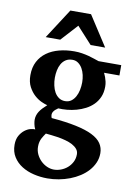

<svg xmlns="http://www.w3.org/2000/svg" viewBox="-102 -786 758 1081"><g transform="rotate(10 277.5 -245.5)"><path d="M387.2 68.8Q387.2 51.3 376.5 38.6Q365.7 25.9 348.6 16.8Q331.5 7.8 310.1 2Q288.6 -3.9 267.1 -7.6Q245.6 -11.2 226.6 -12.9Q207.5 -14.6 194.8 -16.1Q189.9 -8.8 184.6 -1Q179.2 6.8 174.6 16.1Q169.9 25.4 167 36.9Q164.1 48.3 164.1 62Q163.6 85.9 173.3 106.7Q183.1 127.4 198.7 142.8Q214.4 158.2 234.1 167Q253.9 175.8 273.9 175.8Q293.9 175.8 314.2 168.2Q334.5 160.6 350.6 146.7Q366.7 132.8 377 113Q387.2 93.3 387.2 68.8ZM346.2 -335.9Q346.2 -356.4 341.6 -377.2Q336.9 -397.9 327.4 -414.3Q317.9 -430.7 303.7 -440.9Q289.6 -451.2 271 -451.2Q248.5 -451.2 232.9 -441.2Q217.3 -431.2 207.8 -414.6Q198.2 -397.9 194.1 -377.2Q189.9 -356.4 189.9 -335Q189.9 -313 194.6 -291.3Q199.2 -269.5 208.7 -252.7Q218.3 -235.8 233.4 -225.3Q248.5 -214.8 269 -214.8Q289.6 -214.8 304 -225.3Q318.4 -235.8 327.9 -253.2Q337.4 -270.5 341.8 -292.2Q346.2 -314 346.2 -335.9ZM458 -410.2Q463.4 -399.4 467.8 -387.2Q471.7 -376.5 474.9 -363Q478 -349.6 478 -334Q478 -300.3 466.8 -274.7Q455.6 -249 436.8 -230.2Q418 -211.4 393.6 -198.7Q369.1 -186 342.5 -178.7Q315.9 -171.4 289.1 -168.9Q262.2 -166.5 238.8 -168Q230 -162.1 222.9 -155.8Q215.8 -149.4 211.9 -142.3Q208 -135.3 207.8 -127Q207.5 -118.7 211.9 -107.9Q293.9 -101.1 351.8 -88.9Q409.7 -76.7 446.3 -58.6Q482.9 -40.5 499.5 -15.9Q516.1 8.8 516.1 40Q516.1 68.8 505.1 94.2Q494.1 119.6 475.1 140.9Q456.1 162.1 430.2 179Q404.3 195.8 374.3 207.3Q344.2 218.8 311.5 224.9Q278.8 231 246.1 231Q206.5 231 168.2 221.9Q129.9 212.9 99.6 193.8Q69.3 174.8 50.8 145.5Q32.2 116.2 32.2 76.2Q32.2 44.9 43.9 24.2Q55.7 3.4 71.8 -9Q87.9 -21.5 104.7 -25.9Q121.6 -30.3 131.8 -28.8Q125 -42.5 122.1 -57.4Q119.1 -72.3 119.1 -82Q119.1 -94.7 122.6 -106.2Q126 -117.7 132.8 -128.7Q139.6 -139.6 150.1 -150.9Q160.6 -162.1 174.8 -174.8Q161.6 -177.7 140.9 -187Q120.1 -196.3 100.3 -214.1Q80.6 -231.9 66.2 -259Q51.8 -286.1 51.8 -325.2Q51.8 -370.1 69.1 -403.1Q86.4 -436 116.5 -457.5Q146.5 -479 186.8 -489.5Q227.1 -500 272.9 -500Q296.4 -500 317.1 -496.6Q337.9 -493.2 355.7 -488.5Q373.5 -483.9 388.4 -478.5Q403.3 -473.1 416 -469.2H545.9V-410.2ZM356.4 -550.8 269.5 -646 182.6 -550.8H99.6L210.4 -722.2H328.6L439.5 -550.8Z"/></g></svg>

Font: Charis SIL
Style: Bold
Weight: 700
Foundry: SIL International
Version: Version 4.112